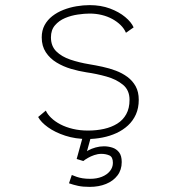

<svg xmlns="http://www.w3.org/2000/svg" viewBox="-20 -532 690 750"><path d="M322 11Q274.5 11 234.8 -2Q195 -15 167.5 -34.8Q140 -54.5 129 -75L159 -100Q165.5 -85.5 180 -71.5Q194.5 -57.5 216 -46.2Q237.5 -35 264.8 -28.5Q292 -22 324 -22Q357 -22 386.2 -28.5Q415.5 -35 438 -49Q460.5 -63 473.2 -86Q486 -109 486 -142Q486 -180 460 -201.2Q434 -222.5 395.2 -233.2Q356.5 -244 317.5 -249.5Q288 -254 257.5 -263Q227 -272 201 -287.8Q175 -303.5 159 -327.8Q143 -352 143 -386Q143 -413 154.2 -433.8Q165.5 -454.5 184.5 -469.2Q203.5 -484 227.8 -493.5Q252 -503 278.5 -507.5Q305 -512 330 -512Q374 -512 409.5 -498.8Q445 -485.5 469 -465.5Q493 -445.5 502 -425L472 -404Q465 -420.5 451.2 -434Q437.5 -447.5 418.8 -457.8Q400 -468 377.5 -473.5Q355 -479 330 -479Q310 -479 284 -475.2Q258 -471.5 234.2 -461.5Q210.5 -451.5 194.8 -433.2Q179 -415 179 -386Q179 -352 200 -331.2Q221 -310.5 255.2 -299Q289.5 -287.5 329 -281Q353.5 -277 380.2 -271.2Q407 -265.5 432.2 -256Q457.5 -246.5 477.8 -231.5Q498 -216.5 510 -194.8Q522 -173 522 -142Q522 -110 510.8 -85Q499.5 -60 480 -42Q460.5 -24 435 -12.2Q409.5 -0.5 380.5 5.2Q351.5 11 322 11ZM330.5 198Q316.5 198 305.5 197Q294.5 196 285 194Q275.5 192 267 189.5Q258.5 187 249.5 184L260.5 151.5Q270 155.5 280.2 159Q290.5 162.5 303.2 164.5Q316 166.5 332.5 166.5Q358 166.5 378 158.5Q398 150.5 409.5 136.2Q421 122 421 104Q421 81 407 75Q393 69 376 69Q362 69 348.2 73.8Q334.5 78.5 323.2 85Q312 91.5 305.5 97L279.5 89L304 0H336L314.5 78L307 69Q313 62 325.2 55.2Q337.5 48.5 353.5 44Q369.5 39.5 386 39.5Q402.5 39.5 418.5 44.5Q434.5 49.5 445 62.8Q455.5 76 455.5 101Q455.5 131.5 439 153.2Q422.5 175 394.2 186.5Q366 198 330.5 198Z"/></svg>

Font: Trispace Thin Thin
Style: Regular
Weight: 250
Version: Version 1.210